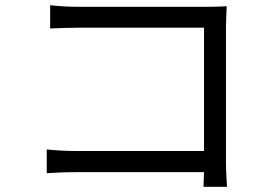

<svg xmlns="http://www.w3.org/2000/svg" viewBox="-20 -706 1040 735"><path d="M159 -134V-43C186 -45 231 -47 272 -47H761L759 9H849C848 -7 845 -52 845 -88V-604C845 -628 847 -659 848 -682C828 -681 798 -680 774 -680H281C249 -680 205 -682 172 -686V-597C195 -598 245 -600 282 -600H761V-128H270C228 -128 185 -131 159 -134Z"/></svg>

Font: ChiuKong Gothic CL
Style: Regular
Weight: 400
Designer: Ryoko NISHIZUKA 西塚涼子 (kana, bopomofo & ideographs); Paul D. Hunt (Latin, Greek & Cyrillic); Sandoll Communications 산돌커뮤니
Foundry: Adobe
Version: Version 1.300